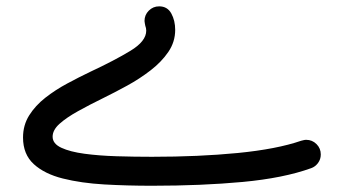

<svg xmlns="http://www.w3.org/2000/svg" viewBox="-20 -559 1078 602"><path d="M479 -539.1Q504.9 -539.1 517.1 -516.8Q529.3 -494.6 529.3 -465.3Q529.3 -427.7 507.8 -396.2Q486.3 -364.7 452.1 -338.4Q418 -312 378.7 -290.5Q339.4 -269 303.7 -251.5Q260.7 -230.5 224.6 -210.4Q188.5 -190.4 166.7 -170.9Q145 -151.4 145 -130.4Q145 -108.4 172.4 -95.7Q199.7 -83 245.1 -76.9Q290.5 -70.8 345.7 -69.1Q400.9 -67.4 456.5 -67.4Q603.5 -67.4 725.6 -79.3Q847.7 -91.3 924.3 -117.7Q928.2 -118.7 932.1 -119.6Q936 -120.6 939.9 -120.6Q959 -120.6 972.4 -107.2Q985.8 -93.8 985.8 -74.7Q985.8 -59.6 977.1 -47.9Q968.3 -36.1 955.6 -31.7Q869.1 -0.5 740.7 11.5Q612.3 23.4 456.5 23.4Q378.9 23.4 306.6 19.3Q234.4 15.1 177 0.7Q119.6 -13.7 85.9 -44.4Q52.2 -75.2 52.2 -127.9Q52.2 -166.5 71.5 -197.3Q90.8 -228 122.3 -252.7Q153.8 -277.3 190.7 -297.1Q227.5 -316.9 262.2 -333.5Q339.4 -369.6 388.9 -399.7Q438.5 -429.7 438.5 -462.9Q438.5 -470.7 435.5 -478.5Q435.1 -481.9 434.1 -485.8Q433.1 -489.7 433.1 -493.2Q433.1 -512.2 446.5 -525.6Q460 -539.1 479 -539.1Z"/></svg>

Font: Mikhak Medium
Style: Regular
Weight: 500
Designer: Amin Abedi
Version: Version 3.3